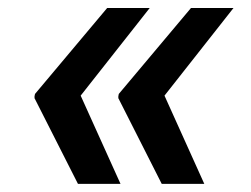

<svg xmlns="http://www.w3.org/2000/svg" viewBox="-20 -534 623 476"><path d="M278.8 -78.1 180 -296.9 351.2 -514.2H245.7L66.8 -301.1L65.3 -294H66.1L65.3 -291.2L173.3 -78.1ZM273.1 -291.2 381 -78.1H486.5L387.8 -296.9L558.9 -514.2H453.5L274.5 -301.1L273.1 -294H273.8Z"/></svg>

Font: Magic Ui Pro Semi Bold
Style: Italic
Weight: 600
Italic angle: -9.39999°
Designer: Stefan Endress, Andreas Faust
Version: Version 1.000;FEAKit 1.0